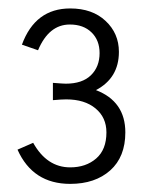

<svg xmlns="http://www.w3.org/2000/svg" viewBox="-20 -832 352 466"><path d="M22.5 -468.8 60.5 -485.4Q93.8 -425.8 150.4 -425.8Q188.5 -425.8 213.4 -447.3Q238.3 -468.8 238.3 -510.7Q238.3 -546.9 211.9 -568.8Q185.5 -590.8 140.6 -590.8Q129.9 -590.8 108.4 -588.9V-630.9Q133.8 -628.9 139.6 -628.9Q179.7 -628.9 200.7 -649.4Q221.7 -669.9 221.7 -703.1Q221.7 -734.4 202.1 -753.4Q182.6 -772.5 149.4 -772.5Q98.6 -772.5 72.3 -710L33.2 -723.6Q65.4 -811.5 150.4 -811.5Q204.1 -811.5 236.3 -781.2Q268.6 -751 268.6 -706.1Q268.6 -642.6 212.9 -613.3Q284.2 -585.9 284.2 -510.7Q284.2 -451.2 247.6 -418.5Q210.9 -385.7 150.4 -385.7Q59.6 -385.7 22.5 -468.8Z"/></svg>

Font: Gothic A1 Light
Style: Regular
Weight: 300
Version: Version 2.50